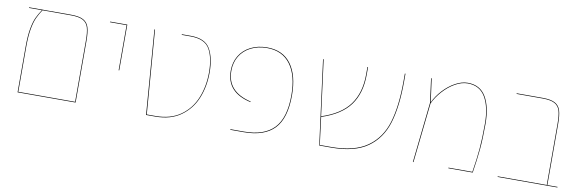

<svg xmlns="http://www.w3.org/2000/svg" viewBox="-45 -909 3783 1248"><g transform="rotate(10 1847.0 -284.5)"><path d="M475 -406V0H92V-300Q92 -372 100.5 -419.5Q109 -467 122 -495Q135 -523 155 -553H70V-557H346Q401 -557 428.5 -542Q456 -527 465.5 -495.5Q475 -464 475 -406ZM471 -4V-405Q471 -463 462 -493.5Q453 -524 426.5 -538.5Q400 -553 346 -553H159Q139 -523 126 -494.5Q113 -466 104.5 -418.5Q96 -371 96 -300V-4Z M714 -553H604L605 -557H718V-255H714Z M897 -557H901L944 -4H1001Q1101 -4 1167 -51Q1233 -98 1264 -175Q1295 -252 1295 -343Q1295 -439 1263 -496Q1231 -553 1136 -553H1078V-557H1136Q1232 -557 1265.5 -498.5Q1299 -440 1299 -343Q1299 -251 1267.5 -173.5Q1236 -96 1169 -48Q1102 0 1001 0H940Z M1496 -4H1585Q1718 -4 1783 -72Q1848 -140 1848 -290Q1848 -420 1794.5 -492.5Q1741 -565 1640 -565Q1580 -565 1533.5 -541.5Q1487 -518 1461.5 -476Q1436 -434 1436 -379Q1436 -241 1594 -204V-200Q1432 -236 1432 -379Q1432 -435 1458 -478Q1484 -521 1531.5 -545Q1579 -569 1640 -569Q1744 -569 1798 -495.5Q1852 -422 1852 -290Q1852 -138 1786 -69Q1720 0 1585 0H1496Z M2554 -557V-508Q2554 -341 2520.5 -231Q2487 -121 2401 -60.5Q2315 0 2161 0H2083L2010 -557H2014L2062 -189Q2189 -230 2246 -308.5Q2303 -387 2303 -507V-557H2307V-507Q2307 -385 2249.5 -306Q2192 -227 2063 -185L2086 -4H2161Q2313 -4 2398.5 -64Q2484 -124 2517 -233Q2550 -342 2550 -508V-557Z M3123 -326Q3123 -228 3116.5 -158Q3110 -88 3096 0H2935V-4H3093Q3107 -90 3113 -159Q3119 -228 3119 -326Q3119 -435 3081.5 -500Q3044 -565 2964 -565Q2924 -565 2881.5 -541Q2839 -517 2803.5 -477.5Q2768 -438 2748 -395L2705 0H2701L2744 -398L2723 -557H2727L2748 -402Q2768 -445 2803.5 -483.5Q2839 -522 2881.5 -545.5Q2924 -569 2964 -569Q3046 -569 3084.5 -503Q3123 -437 3123 -326Z M3655 -4V0H3260L3261 -4H3584V-405Q3584 -463 3575 -493.5Q3566 -524 3539.5 -538.5Q3513 -553 3459 -553H3288V-557H3459Q3514 -557 3541.5 -542Q3569 -527 3578.5 -495.5Q3588 -464 3588 -406V-4Z"/></g></svg>

Font: FiraGO Four
Style: Regular
Weight: 100
Designer: bBox Type
Foundry: bBox Type GmbH
Version: Version 1.001